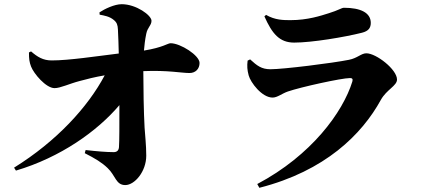

<svg xmlns="http://www.w3.org/2000/svg" viewBox="-20 -830 2040 915"><path d="M56 -17C268 -80 443 -204 549 -329C549 -233 549 -157 547 -129C546 -113 537 -105 522 -105C487 -105 440 -109 388 -115L384 -100C433 -75 465 -56 493 -29C531 7 532 52 577 52C622 52 677 -13 677 -88C677 -139 671 -189 669 -222C665 -295 663 -413 663 -491C780 -496 845 -482 883 -482C912 -482 931 -502 931 -530C931 -566 840 -624 793 -624C779 -624 758 -604 666 -589C668 -613 671 -640 677 -669C683 -700 702 -709 702 -731C702 -757 629 -810 560 -810C525 -810 478 -787 454 -771L455 -760C476 -756 502 -752 522 -735C537 -723 541 -711 542 -689C544 -658 545 -610 546 -575C439 -562 309 -542 226 -542C185 -542 158 -559 128 -585L118 -580C118 -549 120 -534 128 -513C141 -479 199 -410 240 -410C268 -410 310 -431 360 -444C393 -453 432 -463 479 -471C399 -320 250 -157 47 -31Z M1160 -541C1157 -515 1158 -497 1165 -471C1174 -437 1228 -365 1279 -365C1302 -365 1323 -384 1352 -394C1413 -415 1608 -458 1648 -458C1658 -458 1663 -454 1659 -441C1614 -296 1465 -90 1206 47L1216 65C1530 -15 1705 -190 1795 -354C1822 -403 1872 -421 1872 -451C1872 -499 1773 -576 1726 -576C1701 -576 1684 -553 1643 -545C1563 -529 1330 -500 1269 -500C1226 -500 1205 -517 1172 -547ZM1705 -674C1737 -682 1747 -698 1747 -721C1747 -769 1699 -793 1619 -793C1608 -793 1593 -781 1547 -767C1509 -755 1446 -734 1365 -734C1331 -734 1291 -734 1248 -759L1240 -752C1277 -669 1312 -627 1382 -627C1466 -627 1622 -653 1705 -674Z"/></svg>

Font: Noto Serif CJK HK Black
Style: Regular
Weight: 900
Designer: Ryoko NISHIZUKA 西塚涼子 (kana & ideographs); Frank Grießhammer (Latin, Greek & Cyrillic); Wenlong ZHANG 张文龙 (bopomofo); San
Foundry: Adobe
Version: Version 2.001;hotconv 1.1.0;makeotfexe 2.6.0